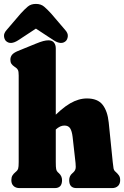

<svg xmlns="http://www.w3.org/2000/svg" viewBox="-40 -961 636 981"><path d="M245 -713.5V-133Q245 -107 247 -97Q249 -87 255 -81.5L261 -76Q277 -61.5 277 -40.5Q277 0 240 0H59.5Q40.5 0 29.2 -10.8Q18 -21.5 18 -40.5Q18 -55 23.5 -64.2Q29 -73.5 39.5 -82L44.5 -86.5Q50 -91 52.8 -99.8Q55.5 -108.5 55.5 -133V-575.5Q55.5 -595 51.8 -603Q48 -611 39.5 -616.5L35 -619.5Q23 -627.5 18 -635.5Q13 -643.5 13 -656Q13 -670.5 21.5 -681Q30 -691.5 51.5 -700.5L141 -737Q166.5 -747.5 181 -751.2Q195.5 -755 208 -755Q226.5 -755 235.8 -743.5Q245 -732 245 -713.5ZM229 -284.5 196 -325 215.5 -345.5Q275 -408 318.5 -433Q362 -458 404 -458Q459 -458 484.2 -425.8Q509.5 -393.5 515.5 -335L536 -133Q538.5 -109 540.2 -100.2Q542 -91.5 547 -86.5L552 -82Q562 -73 568 -64Q574 -55 574 -40.5Q574 -21.5 562.8 -10.8Q551.5 0 532.5 0H350.5Q313.5 0 313.5 -40.5Q313.5 -62.5 330 -76L336 -81.5Q342 -87 345.2 -96Q348.5 -105 346 -128L331 -261.5Q327.5 -291 318.5 -305.2Q309.5 -319.5 289 -319.5Q278 -319.5 267 -314.5Q256 -309.5 243.5 -298ZM188 -844H99L234.5 -755Q273.5 -730 296.5 -751.5Q305 -760 306.5 -775.8Q308 -791.5 292.5 -808.5L221.5 -891.5Q201.5 -913.5 185.2 -927.2Q169 -941 143.5 -941Q118 -941 101.8 -927.2Q85.5 -913.5 65.5 -891.5L-5.5 -808.5Q-21 -791.5 -19.5 -775.8Q-18 -760 -9.5 -751.5Q13.5 -730 52.5 -755Z"/></svg>

Font: Fraunces 144pt S100 Black
Style: Regular
Weight: 900
Version: Version 1.000